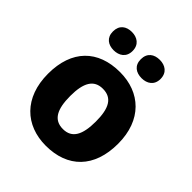

<svg xmlns="http://www.w3.org/2000/svg" viewBox="-208 -896 1044 1044"><g transform="rotate(45 313.5 -374.5)"><path d="M131 -688C131 -640 164 -618 206 -618C247 -618 282 -640 282 -688C282 -737 247 -759 206 -759C164 -759 131 -737 131 -688ZM345 -688C345 -640 378 -618 421 -618C462 -618 497 -640 497 -688C497 -737 462 -759 421 -759C378 -759 345 -737 345 -688ZM583 -276C583 -458 471 -559 315 -559C146 -559 44 -458 44 -276C44 -92 156 10 312 10C480 10 583 -92 583 -276ZM215 -276C215 -377 244 -429 313 -429C384 -429 412 -377 412 -276C412 -174 384 -120 314 -120C243 -120 215 -174 215 -276Z"/></g></svg>

Font: Noto Sans Arabic ExtBd
Style: Regular
Weight: 800
Designer: Monotype Design Team, Nadine Chahine, Nizar Qandah and Khaled Hosny
Foundry: Monotype Imaging Inc.
Version: Version 2.012